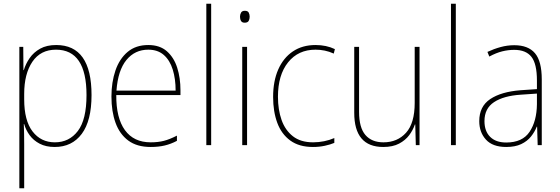

<svg xmlns="http://www.w3.org/2000/svg" viewBox="-20 -873 3010 1032"><path d="M282 -631Q472 -631 472 -362Q472 -224 419.5 -153.5Q367 -83 274 -83Q227 -83 193.5 -100.5Q160 -118 139.5 -146Q119 -174 110 -206H108Q109 -181 109.5 -153.5Q110 -126 110 -97V139H84V-621H105L106 -496H108Q118 -530 139.5 -561Q161 -592 196 -611.5Q231 -631 282 -631ZM281 -606Q198 -606 154 -541Q110 -476 110 -368V-339Q110 -225 155 -166.5Q200 -108 275 -108Q352 -108 398.5 -169Q445 -230 445 -362Q445 -606 281 -606Z M777 -631Q839 -631 877 -597.5Q915 -564 932.5 -509Q950 -454 950 -388V-362H605Q604 -239 651.5 -173.5Q699 -108 790 -108Q830 -108 861 -116Q892 -124 931 -144V-116Q899 -99 865.5 -91Q832 -83 790 -83Q716 -83 669.5 -117.5Q623 -152 601 -213Q579 -274 579 -354Q579 -431 600.5 -494Q622 -557 666 -594Q710 -631 777 -631ZM777 -606Q705 -606 659.5 -550.5Q614 -495 606 -386H924Q924 -449 908.5 -499Q893 -549 860.5 -577.5Q828 -606 777 -606Z M1115 -93H1089V-853H1115Z M1296 -815Q1312 -815 1317 -805Q1322 -795 1322 -783Q1322 -770 1316.5 -760.5Q1311 -751 1295 -751Q1281 -751 1275.5 -760.5Q1270 -770 1270 -783Q1270 -795 1275.5 -805Q1281 -815 1296 -815ZM1308 -621V-93H1282V-621Z M1662 -83Q1588 -83 1540.5 -117.5Q1493 -152 1470.5 -212.5Q1448 -273 1448 -352Q1448 -437 1475.5 -499.5Q1503 -562 1554 -596.5Q1605 -631 1676 -631Q1734 -631 1780 -609L1774 -585Q1750 -596 1725.5 -601Q1701 -606 1676 -606Q1583 -606 1528.5 -538Q1474 -470 1474 -353Q1474 -283 1493.5 -228Q1513 -173 1554.5 -140.5Q1596 -108 1663 -108Q1693 -108 1722.5 -114Q1752 -120 1777 -131V-105Q1756 -96 1726 -89.5Q1696 -83 1662 -83Z M2235 -621V-93H2215L2212 -204H2210Q2200 -174 2179.5 -146.5Q2159 -119 2125 -101Q2091 -83 2040 -83Q1884 -83 1884 -267V-621H1910V-272Q1910 -187 1944 -147.5Q1978 -108 2041 -108Q2116 -108 2162.5 -159.5Q2209 -211 2209 -320V-621Z M2430 -93H2404V-853H2430Z M2744 -630Q2819 -630 2855.5 -587Q2892 -544 2892 -446V-93H2870L2867 -192H2865Q2854 -164 2834 -139Q2814 -114 2781.5 -98.5Q2749 -83 2701 -83Q2628 -83 2592 -122.5Q2556 -162 2556 -222Q2556 -301 2615 -340.5Q2674 -380 2778 -388L2866 -394V-440Q2866 -530 2836.5 -567.5Q2807 -605 2744 -605Q2712 -605 2679.5 -597Q2647 -589 2610 -569L2600 -594Q2634 -610 2670.5 -620Q2707 -630 2744 -630ZM2779 -364Q2687 -358 2635.5 -324Q2584 -290 2584 -222Q2584 -168 2614.5 -137.5Q2645 -107 2701 -107Q2788 -107 2826.5 -164.5Q2865 -222 2866 -313V-370Z"/></svg>

Font: Noto Sans Telugu UI SemiCondensed Thin
Style: Regular
Weight: 100
Width: 4
Designer: Jelle Bosma - Monotype Design Team
Foundry: Monotype Imaging Inc.
Version: Version 2.005; ttfautohint (v1.8.4.7-5d5b)